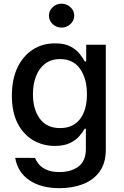

<svg xmlns="http://www.w3.org/2000/svg" viewBox="-20 -776 657 1019"><path d="M295.5 222.7Q198.2 222.7 136 180.8Q73.9 138.8 60.7 61.8L166.2 62.1Q170.8 76.3 184.7 93.9Q198.5 111.5 225.5 124.3Q252.5 137.1 296.5 137.1Q356.9 137.1 396.3 108Q435.7 78.8 435.7 14.6V-92.7H429Q419.4 -75.6 401.6 -54.3Q383.9 -33 352.5 -17.4Q321 -1.8 271 -1.4Q206.7 -1.8 155 -32.3Q103.3 -62.9 73.2 -122.2Q43 -181.5 43 -268.1Q43 -355.5 72.8 -417.6Q102.6 -479.8 154.3 -513Q206 -546.2 272 -545.8Q322.8 -546.2 354 -529.3Q385.3 -512.4 402.9 -490.1Q420.5 -467.7 429.7 -450.3H437.5V-538.7H541.5V19.2Q541.5 89.1 509.1 134.2Q476.6 179.3 420.8 201Q365.1 222.7 295.5 222.7ZM299 -96.2Q367.9 -96.2 404.7 -144Q441.4 -191.8 441.4 -276.3Q441.4 -359 405 -410.7Q368.6 -462.4 299 -462.4Q251.1 -462.4 219.1 -437.7Q187.1 -413 171 -370.9Q154.8 -328.8 154.8 -276.3Q154.8 -196 191.4 -146.1Q228 -96.2 299 -96.2ZM306.8 -629.6Q279.1 -629.6 259.4 -648.3Q239.7 -666.9 239.7 -692.8Q239.7 -719.1 259.4 -737.7Q279.1 -756.4 306.8 -756.4Q334.2 -756.4 354 -737.7Q373.9 -719.1 373.9 -692.8Q373.9 -666.9 354 -648.3Q334.2 -629.6 306.8 -629.6Z"/></svg>

Font: Inter Zeller Medium
Style: Regular
Weight: 500
Designer: Rasmus Andersson; Joe Bland
Foundry: zeller
Version: Version 3.015;git-dec3a8cb1